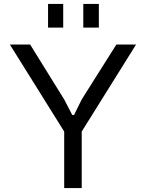

<svg xmlns="http://www.w3.org/2000/svg" viewBox="-20 -955 742 975"><path d="M306 0V-287L30 -729H133L306 -450L347 -371H356L395 -450L571 -729H671L395 -287V0ZM224 -815V-935H301V-815ZM403 -815V-935H482V-815Z"/></svg>

Font: Hubot Sans
Style: Regular
Weight: 400
Designer: Deni Anggara
Foundry: GitHub, Inc., Subsidiary of Microsoft Corporation
Version: Version 2.000